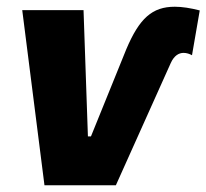

<svg xmlns="http://www.w3.org/2000/svg" viewBox="-20 -550 613 570"><path d="M487 -363C497 -385 511 -393 525 -393C534 -393 543 -390 550 -386L573 -519C546 -526 521 -530 499 -530C432 -530 394 -496 355 -404L250 -145H241L228 -520H46L112 0H324Z"/></svg>

Font: Fixel Text 20240404 ExtraBold
Style: Italic
Weight: 800
Width: 4
Italic angle: -10°
Designer: AlfaBravo + MacPaw
Foundry: Kyrylo Tkachov, Marchela Mozhyna, Serhii Makarenko, Maria Weinstein, Zakhar Kryvoshyya
Version: Version 1.211;Glyphs 3.2 (3225)